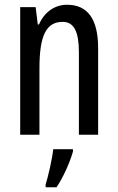

<svg xmlns="http://www.w3.org/2000/svg" viewBox="-20 -567 496 808"><path d="M262 -547C211 -547 167 -517 144 -464H139L130 -537H65V0H146V-279C146 -417 174 -475 244 -475C292 -475 312 -432 312 -348V0H393V-364C393 -488 348 -547 262 -547ZM287 71V61H204C200 101 183 174 172 210V221H218C245 181 273 120 287 71Z"/></svg>

Font: Noto Sans Lao Looped ExtraCondensed
Style: Regular
Weight: 400
Width: 2
Designer: Mark Frömberg, Ben Mitchell
Foundry: The Fontpad Ltd
Version: Version 1.003